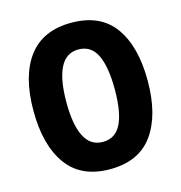

<svg xmlns="http://www.w3.org/2000/svg" viewBox="-108 -823 880 931"><g transform="rotate(-15 331.5 -357.5)"><path d="M618 -358Q618 -186 547.5 -88Q477 10 332 10Q187 10 116 -88.5Q45 -187 45 -359Q45 -534 117 -629.5Q189 -725 332 -725Q477 -725 547.5 -628Q618 -531 618 -358ZM210 -358Q210 -245 240 -186Q270 -127 332 -127Q395 -127 424 -185Q453 -243 453 -358Q453 -473 424 -532Q395 -591 332 -591Q270 -591 240 -531.5Q210 -472 210 -358Z"/></g></svg>

Font: Noto Sans Arabic Cond ExtBd
Style: Regular
Weight: 800
Width: 3
Designer: Monotype Design Team, Nadine Chahine, Nizar Qandah and Khaled Hosny
Foundry: Monotype Imaging Inc.
Version: Version 2.012; ttfautohint (v1.8.4.7-5d5b)